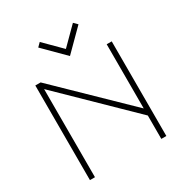

<svg xmlns="http://www.w3.org/2000/svg" viewBox="-208 -1073 1156 1223"><g transform="rotate(-30 370.0 -461.0)"><path d="M98 0V-696H137L623 -224V-696H660V0H623V-172L135 -648V0ZM235 -896 383 -748 531 -896 505 -922 383 -800 261 -922Z"/></g></svg>

Font: M Major Mono Display
Style: Regular
Weight: 400
Designer: Emre Parlak
Foundry: Emre Parlak
Version: Version 2.000; ttfautohint (v1.8) -l 8 -r 50 -G 200 -x 14 -D